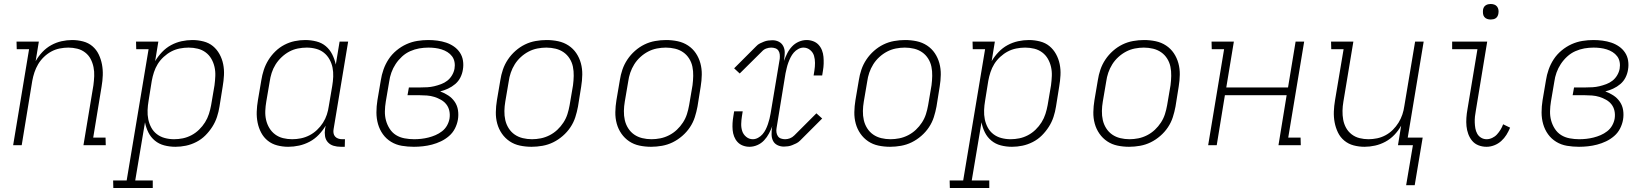

<svg xmlns="http://www.w3.org/2000/svg" viewBox="-20 -729 8290 964"><path d="M46 0 126 -482H64L63 -520H175L159 -422Q173 -447 193 -468Q213 -489 237.5 -502.5Q262 -516 289 -522Q316 -528 342 -528Q370 -528 397 -521Q424 -514 444 -497Q464 -480 475.5 -456Q487 -432 492 -405.5Q497 -379 496 -351Q495 -323 490 -294L448 -38H510L511 0H399L449 -301Q452 -324 453 -347Q454 -370 449.5 -392Q445 -414 435 -433Q425 -452 407.5 -465.5Q390 -479 368 -484.5Q346 -490 323 -490Q302 -490 279.5 -485.5Q257 -481 237 -470Q217 -459 200 -442.5Q183 -426 171.5 -406.5Q160 -387 153 -366Q146 -345 142 -323L89 0Z M549 215 548 177H616L726 -482H664L663 -520H775L759 -422Q773 -446 793.5 -467.5Q814 -489 839 -502.5Q864 -516 891.5 -522Q919 -528 946 -528Q974 -528 1001.5 -521Q1029 -514 1049 -497.5Q1069 -481 1082 -457.5Q1095 -434 1100.5 -407Q1106 -380 1104.5 -351.5Q1103 -323 1098 -294L1082 -194Q1078 -168 1069.5 -142Q1061 -116 1046 -92.5Q1031 -69 1011 -49Q991 -29 965.5 -16Q940 -3 913.5 2.5Q887 8 861 8Q832 8 805 1Q778 -6 757.5 -23Q737 -40 725 -64Q713 -88 708 -115L659 177H747V215ZM854 -30Q876 -30 898 -34.5Q920 -39 941 -50Q962 -61 979.5 -78Q997 -95 1009.5 -115Q1022 -135 1029 -157Q1036 -179 1040 -201L1057 -301Q1060 -324 1061 -347.5Q1062 -371 1057 -393Q1052 -415 1041 -434Q1030 -453 1012.5 -466Q995 -479 973 -484.5Q951 -490 927 -490Q905 -490 882.5 -485.5Q860 -481 840 -470.5Q820 -460 802 -443.5Q784 -427 772 -407.5Q760 -388 753 -366.5Q746 -345 742 -323L726 -223Q722 -200 721 -176Q720 -152 724.5 -130Q729 -108 739.5 -88.5Q750 -69 767.5 -55.5Q785 -42 807.5 -36Q830 -30 854 -30Z M1427 8Q1399 8 1372 1Q1345 -6 1324.5 -22.5Q1304 -39 1291.5 -62.5Q1279 -86 1273.5 -113Q1268 -140 1269 -168.5Q1270 -197 1275 -226L1292 -326Q1296 -352 1304.5 -378Q1313 -404 1327.5 -427.5Q1342 -451 1362.5 -471Q1383 -491 1408 -504Q1433 -517 1459.5 -522.5Q1486 -528 1512 -528Q1541 -528 1568.5 -521Q1596 -514 1616 -497Q1636 -480 1648 -456Q1660 -432 1666 -405L1685 -520H1728L1655 -81Q1653 -71 1654.5 -61Q1656 -51 1662 -44Q1668 -37 1677.5 -33.5Q1687 -30 1698 -30H1712L1711 8H1691Q1672 8 1655 3Q1638 -2 1626.5 -14.5Q1615 -27 1612 -45Q1609 -63 1612 -81L1615 -98Q1601 -74 1580.5 -52.5Q1560 -31 1534.5 -17.5Q1509 -4 1481.5 2Q1454 8 1427 8ZM1447 -30Q1469 -30 1491 -34.5Q1513 -39 1533.5 -49.5Q1554 -60 1571.5 -76.5Q1589 -93 1601.5 -112.5Q1614 -132 1621 -153.5Q1628 -175 1631 -197L1648 -297Q1652 -320 1653 -344Q1654 -368 1649.5 -390Q1645 -412 1634 -431.5Q1623 -451 1606 -464.5Q1589 -478 1566.5 -484Q1544 -490 1520 -490Q1498 -490 1475.5 -485.5Q1453 -481 1432.5 -470Q1412 -459 1394 -442Q1376 -425 1363.5 -405Q1351 -385 1344 -363Q1337 -341 1334 -319L1317 -219Q1313 -196 1312 -172.5Q1311 -149 1316 -127Q1321 -105 1332.5 -86Q1344 -67 1361.5 -54Q1379 -41 1401 -35.5Q1423 -30 1447 -30Z M2058 8Q2027 8 1997.5 3Q1968 -2 1943.5 -17Q1919 -32 1902.5 -55Q1886 -78 1878 -106Q1870 -134 1870 -164.5Q1870 -195 1875 -226L1892 -326Q1896 -353 1905.5 -380Q1915 -407 1931 -431.5Q1947 -456 1970.5 -475.5Q1994 -495 2020.5 -507Q2047 -519 2075 -523.5Q2103 -528 2130 -528Q2153 -528 2176 -525Q2199 -522 2220 -515Q2241 -508 2259 -495.5Q2277 -483 2289 -465Q2301 -447 2304.5 -424.5Q2308 -402 2304 -379Q2301 -359 2291.5 -340Q2282 -321 2265.5 -307Q2249 -293 2229.5 -284Q2210 -275 2190 -270Q2212 -262 2231 -249.5Q2250 -237 2263 -218Q2276 -199 2279.5 -175.5Q2283 -152 2279 -128Q2275 -105 2264 -83.5Q2253 -62 2234.5 -46Q2216 -30 2194 -19.5Q2172 -9 2149 -3Q2126 3 2103 5.5Q2080 8 2058 8ZM2059 -30Q2077 -30 2095 -32Q2113 -34 2131 -38.5Q2149 -43 2166.5 -50.5Q2184 -58 2199.5 -70Q2215 -82 2224.5 -99Q2234 -116 2237 -134Q2240 -154 2236 -172.5Q2232 -191 2221 -205Q2210 -219 2194 -228Q2178 -237 2160.5 -242.5Q2143 -248 2123.5 -249.5Q2104 -251 2085 -251H2026L2033 -290H2092Q2109 -290 2126 -291Q2143 -292 2160 -296Q2177 -300 2194.5 -306.5Q2212 -313 2226 -324Q2240 -335 2249.5 -351Q2259 -367 2262 -384Q2265 -401 2262 -417.5Q2259 -434 2249.5 -446.5Q2240 -459 2226.5 -467.5Q2213 -476 2197 -481Q2181 -486 2164.5 -488Q2148 -490 2131 -490Q2108 -490 2085 -486Q2062 -482 2039.5 -472Q2017 -462 1998.5 -445Q1980 -428 1966.5 -407.5Q1953 -387 1945 -364.5Q1937 -342 1934 -319L1917 -219Q1913 -195 1912.5 -170.5Q1912 -146 1918 -124Q1924 -102 1936.5 -82.5Q1949 -63 1968 -51Q1987 -39 2011 -34.5Q2035 -30 2059 -30Z M2649 8Q2619 8 2590.5 2Q2562 -4 2539 -19.5Q2516 -35 2500 -58Q2484 -81 2476.5 -108.5Q2469 -136 2469.5 -166Q2470 -196 2475 -226L2492 -326Q2496 -353 2505 -379.5Q2514 -406 2530 -430Q2546 -454 2568 -473.5Q2590 -493 2615.5 -505.5Q2641 -518 2669 -523Q2697 -528 2724 -528Q2754 -528 2782.5 -522Q2811 -516 2834.5 -500.5Q2858 -485 2873.5 -462Q2889 -439 2896.5 -411.5Q2904 -384 2903.5 -354Q2903 -324 2898 -294L2882 -194Q2877 -167 2868.5 -140.5Q2860 -114 2844 -90Q2828 -66 2805.5 -46.5Q2783 -27 2757.5 -14.5Q2732 -2 2704 3Q2676 8 2649 8ZM2651 -30Q2673 -30 2695.5 -34.5Q2718 -39 2739.5 -50Q2761 -61 2778.5 -77.5Q2796 -94 2809 -114Q2822 -134 2829 -156Q2836 -178 2840 -201L2857 -301Q2860 -324 2860.5 -348Q2861 -372 2856.5 -394Q2852 -416 2840 -435Q2828 -454 2810 -466.5Q2792 -479 2769.5 -484.5Q2747 -490 2723 -490Q2701 -490 2678 -485.5Q2655 -481 2634 -470Q2613 -459 2595 -442.5Q2577 -426 2564.5 -406Q2552 -386 2544.5 -364Q2537 -342 2534 -319L2517 -219Q2513 -196 2512.5 -172Q2512 -148 2517 -126Q2522 -104 2534 -85Q2546 -66 2564 -53.5Q2582 -41 2604.5 -35.5Q2627 -30 2651 -30Z M3249 8Q3219 8 3190.5 2Q3162 -4 3139 -19.5Q3116 -35 3100 -58Q3084 -81 3076.5 -108.5Q3069 -136 3069.5 -166Q3070 -196 3075 -226L3092 -326Q3096 -353 3105 -379.5Q3114 -406 3130 -430Q3146 -454 3168 -473.5Q3190 -493 3215.5 -505.5Q3241 -518 3269 -523Q3297 -528 3324 -528Q3354 -528 3382.5 -522Q3411 -516 3434.5 -500.5Q3458 -485 3473.5 -462Q3489 -439 3496.5 -411.5Q3504 -384 3503.5 -354Q3503 -324 3498 -294L3482 -194Q3477 -167 3468.5 -140.5Q3460 -114 3444 -90Q3428 -66 3405.5 -46.5Q3383 -27 3357.5 -14.5Q3332 -2 3304 3Q3276 8 3249 8ZM3251 -30Q3273 -30 3295.5 -34.5Q3318 -39 3339.5 -50Q3361 -61 3378.5 -77.5Q3396 -94 3409 -114Q3422 -134 3429 -156Q3436 -178 3440 -201L3457 -301Q3460 -324 3460.5 -348Q3461 -372 3456.5 -394Q3452 -416 3440 -435Q3428 -454 3410 -466.5Q3392 -479 3369.5 -484.5Q3347 -490 3323 -490Q3301 -490 3278 -485.5Q3255 -481 3234 -470Q3213 -459 3195 -442.5Q3177 -426 3164.5 -406Q3152 -386 3144.5 -364Q3137 -342 3134 -319L3117 -219Q3113 -196 3112.5 -172Q3112 -148 3117 -126Q3122 -104 3134 -85Q3146 -66 3164 -53.5Q3182 -41 3204.5 -35.5Q3227 -30 3251 -30Z M3743 8Q3726 8 3710 2Q3694 -4 3683 -16Q3672 -28 3666 -43.5Q3660 -59 3658.5 -76Q3657 -93 3658 -110.5Q3659 -128 3662 -145L3666 -170H3709L3705 -145Q3702 -126 3701.5 -107Q3701 -88 3706.5 -71Q3712 -54 3726.5 -42Q3741 -30 3760 -30Q3773 -30 3786 -37Q3799 -44 3808.5 -55Q3818 -66 3824.5 -79Q3831 -92 3835.5 -105.5Q3840 -119 3843.5 -132.5Q3847 -146 3849 -159L3895 -434Q3896 -445 3895 -455.5Q3894 -466 3888.5 -474.5Q3883 -483 3873 -486.5Q3863 -490 3852 -490Q3840 -490 3827.5 -485.5Q3815 -481 3806 -471L3694 -360L3666 -386L3777 -497Q3785 -506 3795.5 -511Q3806 -516 3816 -520Q3826 -524 3837 -525.5Q3848 -527 3858 -527Q3876 -527 3890.5 -519.5Q3905 -512 3912.5 -497.5Q3920 -483 3920 -465.5Q3920 -448 3917 -431L3916 -423Q3923 -442 3932.5 -461Q3942 -480 3956.5 -495.5Q3971 -511 3990.5 -519.5Q4010 -528 4030 -528Q4047 -528 4063 -522Q4079 -516 4090 -504Q4101 -492 4107 -476.5Q4113 -461 4114.5 -444Q4116 -427 4115.5 -409.5Q4115 -392 4112 -375L4108 -350H4065L4069 -375Q4072 -394 4072 -413Q4072 -432 4067 -449Q4062 -466 4047.5 -478Q4033 -490 4014 -490Q4001 -490 3988 -483Q3975 -476 3965.5 -465Q3956 -454 3949.5 -441Q3943 -428 3938 -414.5Q3933 -401 3930 -387.5Q3927 -374 3924 -361L3879 -86Q3877 -75 3878.5 -64.5Q3880 -54 3885.5 -45.5Q3891 -37 3901 -33.5Q3911 -30 3922 -30Q3934 -30 3946 -34.5Q3958 -39 3968 -49L4079 -160L4108 -134L3997 -23Q3988 -14 3977.5 -9Q3967 -4 3957 0Q3947 4 3936.5 5.5Q3926 7 3916 7Q3898 7 3883 -0.5Q3868 -8 3861 -22.5Q3854 -37 3854 -54.5Q3854 -72 3856 -89L3858 -97Q3851 -78 3841 -59Q3831 -40 3816.5 -24.5Q3802 -9 3782.5 -0.5Q3763 8 3743 8Z M4449 8Q4419 8 4390.5 2Q4362 -4 4339 -19.5Q4316 -35 4300 -58Q4284 -81 4276.5 -108.5Q4269 -136 4269.5 -166Q4270 -196 4275 -226L4292 -326Q4296 -353 4305 -379.5Q4314 -406 4330 -430Q4346 -454 4368 -473.5Q4390 -493 4415.5 -505.5Q4441 -518 4469 -523Q4497 -528 4524 -528Q4554 -528 4582.5 -522Q4611 -516 4634.5 -500.5Q4658 -485 4673.5 -462Q4689 -439 4696.5 -411.5Q4704 -384 4703.5 -354Q4703 -324 4698 -294L4682 -194Q4677 -167 4668.5 -140.5Q4660 -114 4644 -90Q4628 -66 4605.5 -46.5Q4583 -27 4557.5 -14.5Q4532 -2 4504 3Q4476 8 4449 8ZM4451 -30Q4473 -30 4495.5 -34.5Q4518 -39 4539.5 -50Q4561 -61 4578.5 -77.5Q4596 -94 4609 -114Q4622 -134 4629 -156Q4636 -178 4640 -201L4657 -301Q4660 -324 4660.5 -348Q4661 -372 4656.5 -394Q4652 -416 4640 -435Q4628 -454 4610 -466.5Q4592 -479 4569.5 -484.5Q4547 -490 4523 -490Q4501 -490 4478 -485.5Q4455 -481 4434 -470Q4413 -459 4395 -442.5Q4377 -426 4364.5 -406Q4352 -386 4344.5 -364Q4337 -342 4334 -319L4317 -219Q4313 -196 4312.5 -172Q4312 -148 4317 -126Q4322 -104 4334 -85Q4346 -66 4364 -53.5Q4382 -41 4404.5 -35.5Q4427 -30 4451 -30Z M4749 215 4748 177H4816L4926 -482H4864L4863 -520H4975L4959 -422Q4973 -446 4993.5 -467.5Q5014 -489 5039 -502.5Q5064 -516 5091.5 -522Q5119 -528 5146 -528Q5174 -528 5201.5 -521Q5229 -514 5249 -497.5Q5269 -481 5282 -457.5Q5295 -434 5300.5 -407Q5306 -380 5304.5 -351.5Q5303 -323 5298 -294L5282 -194Q5278 -168 5269.5 -142Q5261 -116 5246 -92.5Q5231 -69 5211 -49Q5191 -29 5165.5 -16Q5140 -3 5113.5 2.5Q5087 8 5061 8Q5032 8 5005 1Q4978 -6 4957.5 -23Q4937 -40 4925 -64Q4913 -88 4908 -115L4859 177H4947V215ZM5054 -30Q5076 -30 5098 -34.5Q5120 -39 5141 -50Q5162 -61 5179.5 -78Q5197 -95 5209.5 -115Q5222 -135 5229 -157Q5236 -179 5240 -201L5257 -301Q5260 -324 5261 -347.5Q5262 -371 5257 -393Q5252 -415 5241 -434Q5230 -453 5212.5 -466Q5195 -479 5173 -484.5Q5151 -490 5127 -490Q5105 -490 5082.5 -485.5Q5060 -481 5040 -470.5Q5020 -460 5002 -443.5Q4984 -427 4972 -407.5Q4960 -388 4953 -366.5Q4946 -345 4942 -323L4926 -223Q4922 -200 4921 -176Q4920 -152 4924.5 -130Q4929 -108 4939.5 -88.5Q4950 -69 4967.5 -55.5Q4985 -42 5007.5 -36Q5030 -30 5054 -30Z M5649 8Q5619 8 5590.5 2Q5562 -4 5539 -19.5Q5516 -35 5500 -58Q5484 -81 5476.5 -108.5Q5469 -136 5469.5 -166Q5470 -196 5475 -226L5492 -326Q5496 -353 5505 -379.5Q5514 -406 5530 -430Q5546 -454 5568 -473.5Q5590 -493 5615.5 -505.5Q5641 -518 5669 -523Q5697 -528 5724 -528Q5754 -528 5782.5 -522Q5811 -516 5834.5 -500.5Q5858 -485 5873.5 -462Q5889 -439 5896.5 -411.5Q5904 -384 5903.5 -354Q5903 -324 5898 -294L5882 -194Q5877 -167 5868.5 -140.5Q5860 -114 5844 -90Q5828 -66 5805.5 -46.5Q5783 -27 5757.5 -14.5Q5732 -2 5704 3Q5676 8 5649 8ZM5651 -30Q5673 -30 5695.5 -34.5Q5718 -39 5739.5 -50Q5761 -61 5778.5 -77.5Q5796 -94 5809 -114Q5822 -134 5829 -156Q5836 -178 5840 -201L5857 -301Q5860 -324 5860.5 -348Q5861 -372 5856.5 -394Q5852 -416 5840 -435Q5828 -454 5810 -466.5Q5792 -479 5769.5 -484.5Q5747 -490 5723 -490Q5701 -490 5678 -485.5Q5655 -481 5634 -470Q5613 -459 5595 -442.5Q5577 -426 5564.5 -406Q5552 -386 5544.5 -364Q5537 -342 5534 -319L5517 -219Q5513 -196 5512.5 -172Q5512 -148 5517 -126Q5522 -104 5534 -85Q5546 -66 5564 -53.5Q5582 -41 5604.5 -35.5Q5627 -30 5651 -30Z M6046 0 6126 -482H6064L6063 -520H6175L6137 -290H6447L6485 -520H6528L6448 -38H6510L6511 0H6399L6440 -251H6130L6089 0Z M7040 201 7074 0H6999L7015 -98Q7001 -73 6981 -52Q6961 -31 6936 -17.5Q6911 -4 6884 2Q6857 8 6831 8Q6803 8 6776.5 1Q6750 -6 6729.5 -23Q6709 -40 6697.5 -64Q6686 -88 6681 -114.5Q6676 -141 6677 -169Q6678 -197 6683 -226L6726 -482H6664L6663 -520H6775L6725 -219Q6721 -196 6720.5 -173Q6720 -150 6724 -128Q6728 -106 6738.5 -87Q6749 -68 6766.5 -54.5Q6784 -41 6806 -35.5Q6828 -30 6851 -30Q6872 -30 6894 -34.5Q6916 -39 6936.5 -50Q6957 -61 6973.5 -77.5Q6990 -94 7002 -113.5Q7014 -133 7021 -154Q7028 -175 7031 -197L7085 -520H7128L7048 -38H7123L7083 201Z M7444 8Q7422 8 7403 0.5Q7384 -7 7371.5 -22Q7359 -37 7352 -56Q7345 -75 7343 -95.5Q7341 -116 7342.5 -137.5Q7344 -159 7348 -181L7398 -482H7271V-520H7447L7390 -174Q7387 -159 7385.5 -144Q7384 -129 7384.5 -114Q7385 -99 7387.5 -84.5Q7390 -70 7397 -57.5Q7404 -45 7416.5 -37.5Q7429 -30 7444 -30Q7458 -30 7472 -36.5Q7486 -43 7496 -54Q7506 -65 7514 -78Q7522 -91 7527 -105L7562 -88Q7554 -69 7543.5 -52Q7533 -35 7517.5 -21Q7502 -7 7482.5 0.5Q7463 8 7444 8ZM7465 -631Q7455 -631 7446.5 -634Q7438 -637 7432.5 -644Q7427 -651 7426 -660.5Q7425 -670 7426 -680Q7427 -686 7430 -692Q7433 -698 7439 -702Q7445 -706 7451.5 -707.5Q7458 -709 7464 -709Q7474 -709 7482.5 -706Q7491 -703 7496.5 -696Q7502 -689 7503.5 -679.5Q7505 -670 7503 -660Q7502 -654 7499 -648Q7496 -642 7490.5 -638Q7485 -634 7478 -632.5Q7471 -631 7465 -631Z M7908 8Q7877 8 7847.5 3Q7818 -2 7793.5 -17Q7769 -32 7752.5 -55Q7736 -78 7728 -106Q7720 -134 7720 -164.5Q7720 -195 7725 -226L7742 -326Q7746 -353 7755.5 -380Q7765 -407 7781 -431.5Q7797 -456 7820.5 -475.5Q7844 -495 7870.5 -507Q7897 -519 7925 -523.5Q7953 -528 7980 -528Q8003 -528 8026 -525Q8049 -522 8070 -515Q8091 -508 8109 -495.5Q8127 -483 8139 -465Q8151 -447 8154.5 -424.5Q8158 -402 8154 -379Q8151 -359 8141.5 -340Q8132 -321 8115.5 -307Q8099 -293 8079.5 -284Q8060 -275 8040 -270Q8062 -262 8081 -249.5Q8100 -237 8113 -218Q8126 -199 8129.5 -175.5Q8133 -152 8129 -128Q8125 -105 8114 -83.5Q8103 -62 8084.5 -46Q8066 -30 8044 -19.5Q8022 -9 7999 -3Q7976 3 7953 5.5Q7930 8 7908 8ZM7909 -30Q7927 -30 7945 -32Q7963 -34 7981 -38.5Q7999 -43 8016.5 -50.5Q8034 -58 8049.5 -70Q8065 -82 8074.5 -99Q8084 -116 8087 -134Q8090 -154 8086 -172.5Q8082 -191 8071 -205Q8060 -219 8044 -228Q8028 -237 8010.5 -242.5Q7993 -248 7973.5 -249.5Q7954 -251 7935 -251H7876L7883 -290H7942Q7959 -290 7976 -291Q7993 -292 8010 -296Q8027 -300 8044.5 -306.5Q8062 -313 8076 -324Q8090 -335 8099.5 -351Q8109 -367 8112 -384Q8115 -401 8112 -417.5Q8109 -434 8099.5 -446.5Q8090 -459 8076.5 -467.5Q8063 -476 8047 -481Q8031 -486 8014.5 -488Q7998 -490 7981 -490Q7958 -490 7935 -486Q7912 -482 7889.5 -472Q7867 -462 7848.5 -445Q7830 -428 7816.5 -407.5Q7803 -387 7795 -364.5Q7787 -342 7784 -319L7767 -219Q7763 -195 7762.5 -170.5Q7762 -146 7768 -124Q7774 -102 7786.5 -82.5Q7799 -63 7818 -51Q7837 -39 7861 -34.5Q7885 -30 7909 -30Z"/></svg>

Font: Iosevka Etoile Extralight
Style: Italic
Weight: 200
Italic angle: -9°
Designer: Belleve Invis
Foundry: Belleve Invis
Version: Version 22.1.2; ttfautohint (v1.8.4)